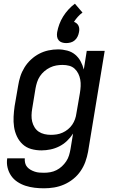

<svg xmlns="http://www.w3.org/2000/svg" viewBox="-20 -805 640 1038"><path d="M218 213Q192 213 167 210Q142 207 118.5 199.5Q95 192 74.5 178.5Q54 165 40.5 145.5Q27 126 21 101.5Q15 77 19 51H114Q113 64 116 76.5Q119 89 127 98Q135 107 145.5 113Q156 119 168 123Q180 127 192.5 128Q205 129 218 129Q235 129 252 126Q269 123 285 115Q301 107 314.5 94.5Q328 82 338 67Q348 52 353 35.5Q358 19 361 2L375 -83Q361 -61 342 -43Q323 -25 300 -13.5Q277 -2 252.5 3Q228 8 204 8Q175 8 148.5 0.5Q122 -7 102.5 -25Q83 -43 71.5 -67.5Q60 -92 56 -119Q52 -146 53.5 -174.5Q55 -203 59 -231L78 -341Q82 -367 90 -392Q98 -417 112.5 -440.5Q127 -464 147.5 -483Q168 -502 192 -514.5Q216 -527 242 -532.5Q268 -538 294 -538Q319 -538 343.5 -531.5Q368 -525 386 -510Q404 -495 415.5 -474Q427 -453 433 -429L449 -530H546L456 16Q451 43 441.5 69.5Q432 96 415.5 120Q399 144 376 162.5Q353 181 326.5 192.5Q300 204 272.5 208.5Q245 213 218 213ZM255 -76Q271 -76 287 -78.5Q303 -81 318.5 -88Q334 -95 347.5 -106Q361 -117 370.5 -131Q380 -145 385.5 -160.5Q391 -176 393 -192Q398 -219 402.5 -246.5Q407 -274 412 -302Q415 -320 416 -338.5Q417 -357 414 -374Q411 -391 403.5 -406.5Q396 -422 383.5 -433.5Q371 -445 354 -449.5Q337 -454 318 -454Q301 -454 284 -451Q267 -448 250.5 -440Q234 -432 220 -420Q206 -408 196 -393Q186 -378 180.5 -361Q175 -344 172 -327L154 -217Q151 -200 150.5 -182Q150 -164 154 -147.5Q158 -131 167 -116.5Q176 -102 189.5 -93Q203 -84 220 -80Q237 -76 255 -76ZM338 -572Q326 -572 315 -575.5Q304 -579 297 -587.5Q290 -596 288.5 -607.5Q287 -619 289 -631Q293 -653 301 -674.5Q309 -696 321.5 -716Q334 -736 350 -753.5Q366 -771 385 -785L426 -737Q412 -727 400.5 -714Q389 -701 380 -687Q388 -684 394.5 -678.5Q401 -673 404.5 -665.5Q408 -658 408.5 -649Q409 -640 407 -631Q405 -619 399.5 -607.5Q394 -596 384.5 -587.5Q375 -579 362.5 -575.5Q350 -572 338 -572Z"/></svg>

Font: Iosevka Curly MdExObl
Style: Regular
Weight: 500
Width: 7
Italic angle: -9°
Monospace: yes
Designer: Belleve Invis
Foundry: Belleve Invis
Version: Version 11.1.0; ttfautohint (v1.8.3)